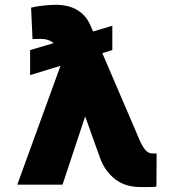

<svg xmlns="http://www.w3.org/2000/svg" viewBox="-20 -757 710 787"><path d="M440.4 -551.8 399.4 -539.1 549.8 -188.5Q560.5 -162.6 573.5 -145.3Q586.4 -127.9 605.5 -127.9H622.1L621.1 7.8Q611.3 9.8 586.9 9.8H557.6Q492.7 9.8 451.7 -22.7Q410.6 -55.2 391.6 -105.5L329.1 -279.8L236.3 0H50.8L228 -487.3L103.5 -449.2V-551.8L199.7 -580.1Q179.7 -597.7 145.5 -597.7Q127.9 -597.7 113.3 -596.7L107.4 -725.6Q127.9 -731 157.5 -734.1Q187 -737.3 208 -737.3Q261.2 -737.3 296.9 -715.8Q332.5 -694.3 350.6 -653.3L361.3 -627.9L440.4 -651.4Z"/></svg>

Font: Pretendard Std Black
Style: Regular
Weight: 900
Designer: Base glyphs from Inter by Rasmus Andersson; Hangeul glyphs from Noto Sans CJK(Source Han Sans) by Jang Soo-young and Kan
Foundry: Kil Hyung-jin
Version: Version 1.309